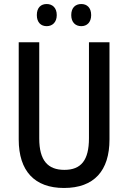

<svg xmlns="http://www.w3.org/2000/svg" viewBox="-20 -990 637 954"><path d="M163 -915C163 -878 184 -860 212 -860C240 -860 262 -879 262 -915C262 -952 240 -970 212 -970C184 -970 163 -953 163 -915ZM334 -915C334 -879 355 -860 384 -860C412 -860 433 -879 433 -915C433 -952 412 -970 384 -970C356 -970 334 -953 334 -915ZM524 -297V-780H422V-303C422 -194 383 -146 300 -146C218 -146 175 -192 175 -302V-780H73V-297C73 -140 152 -56 298 -56C448 -56 524 -142 524 -297Z"/></svg>

Font: Noto Sans Malayalam UI Condensed Medium
Style: Regular
Weight: 500
Width: 3
Designer: Jelle Bosma - Monotype Design Team
Foundry: Monotype Imaging Inc.
Version: Version 2.104